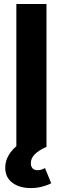

<svg xmlns="http://www.w3.org/2000/svg" viewBox="-20 -748 320 978"><path d="M216.8 -727.5V0H63.3V-727.5ZM136.6 210Q78.9 210 42.8 182.7Q6.7 155.5 6.7 106.2Q6.7 71.5 25.1 41Q43.5 10.5 73.8 -11L216.8 0Q177.4 17.6 157.3 37.7Q137.1 57.9 137.1 83.3Q137.1 99.9 145.8 109.4Q154.5 118.9 172 118.9Q182.8 118.9 192.2 115.7Q201.6 112.5 209.1 107.9L240.8 185.3Q222.4 195.6 194.5 202.8Q166.7 210 136.6 210Z"/></svg>

Font: Inter
Style: Regular
Weight: 400
Designer: Rasmus Andersson
Foundry: rsms
Version: Version 4.000;git-8c9346024